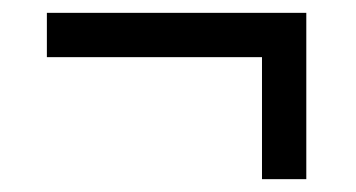

<svg xmlns="http://www.w3.org/2000/svg" viewBox="-20 -416 554 299"><path d="M388 -137H457V-396H53V-327H388Z"/></svg>

Font: Noto Serif SemiCondensed
Style: Bold
Weight: 700
Width: 4
Designer: Monotype Design Team
Foundry: Monotype Imaging Inc.
Version: Version 2.015